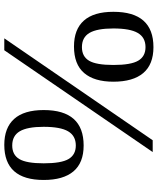

<svg xmlns="http://www.w3.org/2000/svg" viewBox="58 -762 718 873"><g transform="rotate(-90 416.5 -326.0)"><path d="M214.8 9.8H161.1L624 -665H678.2ZM352.1 -485.8Q352.1 -304.2 190.9 -304.2Q112.3 -304.2 73.2 -350.6Q34.2 -397 34.2 -485.8Q34.2 -665 193.8 -665Q271.5 -665 311.8 -620.1Q352.1 -575.2 352.1 -485.8ZM275.9 -485.8Q275.9 -560.1 255.6 -594.5Q235.4 -628.9 190.9 -628.9Q148.4 -628.9 129.2 -596.4Q109.9 -564 109.9 -485.8Q109.9 -405.8 129.4 -372.8Q148.9 -339.8 190.9 -339.8Q234.9 -339.8 255.4 -374.8Q275.9 -409.7 275.9 -485.8ZM798.8 -168.9Q798.8 13.2 638.2 13.2Q559.6 13.2 520.3 -33.2Q481 -79.6 481 -168.9Q481 -255.9 520.5 -302Q560.1 -348.1 641.1 -348.1Q718.8 -348.1 758.8 -303.2Q798.8 -258.3 798.8 -168.9ZM723.1 -168.9Q723.1 -243.2 702.9 -277.6Q682.6 -312 638.2 -312Q595.7 -312 576.4 -279.5Q557.1 -247.1 557.1 -168.9Q557.1 -88.9 576.7 -55.9Q596.2 -22.9 638.2 -22.9Q682.1 -22.9 702.6 -57.9Q723.1 -92.8 723.1 -168.9Z"/></g></svg>

Font: Times New Roman
Style: Regular
Weight: 400
Designer: Steve Matteson
Foundry: Ascender Corporation
Version: Version 2.00.3